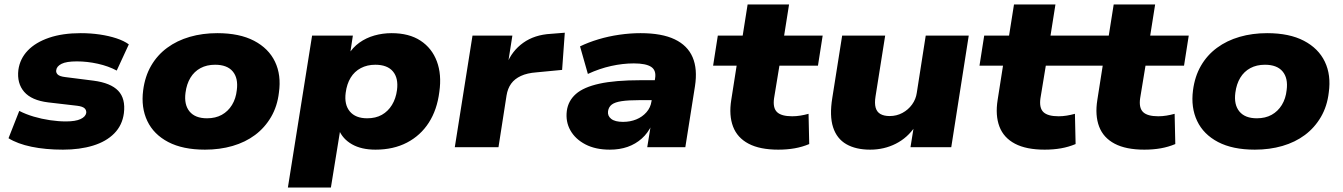

<svg xmlns="http://www.w3.org/2000/svg" viewBox="-20 -657 5993 857"><path d="M261 11Q183 11 120.5 -2Q58 -15 18 -40L66 -162Q95 -147 130.5 -136.5Q166 -126 203.5 -120.5Q241 -115 274 -115Q317 -115 339.5 -125.5Q362 -136 365 -153Q366 -166 357 -174Q348 -182 324 -185L195 -200Q121 -209 88 -247Q55 -285 62 -345Q69 -395 104 -431.5Q139 -468 199 -488.5Q259 -509 340 -509Q385 -509 425.5 -503Q466 -497 499.5 -486Q533 -475 555 -459L501 -342Q464 -362 416.5 -372.5Q369 -383 323 -383Q276 -383 254.5 -372Q233 -361 231 -344Q229 -333 237.5 -324.5Q246 -316 271 -313L397 -297Q474 -287 507.5 -252Q541 -217 533 -152Q526 -98 490 -61.5Q454 -25 395 -7Q336 11 261 11Z M895 11Q796 11 731 -23Q666 -57 637.5 -117Q609 -177 619 -254Q627 -316 654.5 -363.5Q682 -411 726 -443.5Q770 -476 827 -492.5Q884 -509 950 -509Q1049 -509 1114 -475Q1179 -441 1207.5 -381.5Q1236 -322 1225 -244Q1218 -183 1190 -135Q1162 -87 1118.5 -54.5Q1075 -22 1018 -5.5Q961 11 895 11ZM904 -129Q942 -129 970 -144.5Q998 -160 1015.5 -188.5Q1033 -217 1037 -255Q1044 -308 1019 -338Q994 -368 940 -368Q903 -368 875 -353Q847 -338 830 -310Q813 -282 808 -243Q801 -190 826 -159.5Q851 -129 904 -129Z M1265 180 1373 -498H1555L1542 -412H1534Q1554 -445 1584 -466.5Q1614 -488 1651 -498.5Q1688 -509 1728 -509Q1806 -509 1857 -475.5Q1908 -442 1930 -383Q1952 -324 1941 -247Q1931 -167 1894 -109.5Q1857 -52 1796.5 -20.5Q1736 11 1656 11Q1593 11 1551 -13Q1509 -37 1492 -79H1499L1457 180ZM1619 -129Q1657 -129 1684.5 -144.5Q1712 -160 1729.5 -188.5Q1747 -217 1752 -255Q1759 -308 1734 -338Q1709 -368 1655 -368Q1619 -368 1590.5 -353Q1562 -338 1545 -310Q1528 -282 1523 -243Q1516 -190 1541.5 -159.5Q1567 -129 1619 -129Z M2010 0 2089 -498H2267L2247 -371H2242Q2265 -430 2315.5 -466Q2366 -502 2439 -506L2501 -511L2489 -345L2374 -334Q2333 -331 2305 -318Q2277 -305 2261.5 -283.5Q2246 -262 2241 -231L2205 0Z M2702 11Q2638 11 2593 -12.5Q2548 -36 2526 -75Q2504 -114 2510 -162Q2516 -207 2550.5 -237.5Q2585 -268 2655.5 -283.5Q2726 -299 2840 -299H2923L2909 -210H2834Q2785 -210 2755 -205.5Q2725 -201 2711 -190.5Q2697 -180 2694 -161Q2691 -140 2708 -126.5Q2725 -113 2761 -113Q2793 -113 2820 -124Q2847 -135 2865.5 -156Q2884 -177 2888 -205L2904 -307Q2910 -343 2886.5 -358.5Q2863 -374 2809 -374Q2760 -374 2708 -362.5Q2656 -351 2604 -327L2569 -450Q2606 -468 2651 -481.5Q2696 -495 2744.5 -502Q2793 -509 2839 -509Q2934 -509 2991.5 -481.5Q3049 -454 3071.5 -401.5Q3094 -349 3082 -272L3039 0H2869L2885 -99H2889Q2872 -63 2844.5 -38.5Q2817 -14 2781.5 -1.5Q2746 11 2702 11Z M3454 11Q3372 11 3321.5 -15.5Q3271 -42 3252 -92Q3233 -142 3244 -211L3268 -364H3163L3184 -498H3295L3317 -637H3502L3480 -498H3652L3631 -364H3459L3435 -218Q3429 -175 3448.5 -156.5Q3468 -138 3516 -138Q3534 -138 3552.5 -141Q3571 -144 3589 -149L3592 -14Q3561 -1 3527 5Q3493 11 3454 11Z M3864 11Q3800 11 3757.5 -13.5Q3715 -38 3698.5 -89Q3682 -140 3695 -220L3739 -498H3931L3888 -227Q3883 -196 3888.5 -176.5Q3894 -157 3910 -148Q3926 -139 3951 -139Q3982 -139 4008 -153Q4034 -167 4051 -190.5Q4068 -214 4072 -242L4112 -498H4304L4226 0H4044L4059 -93H4065Q4031 -42 3978.5 -15.5Q3926 11 3864 11Z M4643 11Q4561 11 4510.5 -15.5Q4460 -42 4441 -92Q4422 -142 4433 -211L4457 -364H4352L4373 -498H4484L4506 -637H4691L4669 -498H4841L4820 -364H4648L4624 -218Q4618 -175 4637.5 -156.5Q4657 -138 4705 -138Q4723 -138 4741.5 -141Q4760 -144 4778 -149L4781 -14Q4750 -1 4716 5Q4682 11 4643 11Z M5088 11Q5006 11 4955.5 -15.5Q4905 -42 4886 -92Q4867 -142 4878 -211L4902 -364H4797L4818 -498H4929L4951 -637H5136L5114 -498H5286L5265 -364H5093L5069 -218Q5063 -175 5082.5 -156.5Q5102 -138 5150 -138Q5168 -138 5186.5 -141Q5205 -144 5223 -149L5226 -14Q5195 -1 5161 5Q5127 11 5088 11Z M5581 11Q5482 11 5417 -23Q5352 -57 5323.5 -117Q5295 -177 5305 -254Q5313 -316 5340.5 -363.5Q5368 -411 5412 -443.5Q5456 -476 5513 -492.5Q5570 -509 5636 -509Q5735 -509 5800 -475Q5865 -441 5893.5 -381.5Q5922 -322 5911 -244Q5904 -183 5876 -135Q5848 -87 5804.5 -54.5Q5761 -22 5704 -5.5Q5647 11 5581 11ZM5590 -129Q5628 -129 5656 -144.5Q5684 -160 5701.5 -188.5Q5719 -217 5723 -255Q5730 -308 5705 -338Q5680 -368 5626 -368Q5589 -368 5561 -353Q5533 -338 5516 -310Q5499 -282 5494 -243Q5487 -190 5512 -159.5Q5537 -129 5590 -129Z"/></svg>

Font: Nunito Sans 10pt SemiExpanded Black
Style: Italic
Weight: 900
Width: 6
Italic angle: -9°
Designer: Vernon Adams
Foundry: Vernon Adams
Version: Version 3.101;gftools[0.9.27]